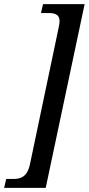

<svg xmlns="http://www.w3.org/2000/svg" viewBox="-66 -780 429 928"><path d="M-46 128H155L343 -760H142L132 -717H167C198 -717 222 -711 222 -678C222 -671 220 -658 218 -649L79 13C66 76 33 85 -2 85H-36Z"/></svg>

Font: Noto Serif Tamil ExtraCondensed Medium
Style: Italic
Weight: 500
Width: 2
Italic angle: -12°
Designer: Indian Type Foundry, Tom Grace, and the Monotype Design Team
Foundry: Monotype Imaging Inc.
Version: Version 2.003